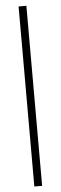

<svg xmlns="http://www.w3.org/2000/svg" viewBox="-60 -720 294 933"><g transform="rotate(-5 87.5 -253.0)"><path d="M68.5 186.3V-691.9H106.5V186.3Z"/></g></svg>

Font: Playfair
Style: Regular
Weight: 400
Designer: Claus Eggers Sørensen
Foundry: Claus Eggers Sørensen
Version: Version 2.001;gftools[0.9.30]